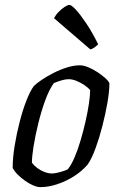

<svg xmlns="http://www.w3.org/2000/svg" viewBox="-20 -768 499 788"><path d="M146 0Q133 0 116.5 -7Q100 -14 83 -26Q66 -38 52.5 -51.5Q39 -65 32 -79Q32 -120 40 -169Q48 -218 60.5 -267Q73 -316 88.5 -355.5Q104 -395 119 -415Q130 -426 151.5 -440.5Q173 -455 199.5 -468.5Q226 -482 254.5 -491Q283 -500 308 -500Q322 -500 341 -492.5Q360 -485 379 -472.5Q398 -460 412 -447.5Q426 -435 429 -426Q429 -393 421 -347Q413 -301 400.5 -252Q388 -203 372.5 -160.5Q357 -118 340 -93Q316 -65 283.5 -44.5Q251 -24 215 -12Q179 0 146 0ZM193 -56Q201 -56 213 -58.5Q225 -61 237.5 -65Q250 -69 258 -73Q272 -90 285.5 -121Q299 -152 310.5 -191Q322 -230 331 -269.5Q340 -309 345 -343Q350 -377 350 -398Q341 -409 326 -419Q311 -429 294 -436Q277 -443 262 -443Q249 -443 233.5 -438.5Q218 -434 201 -427Q181 -399 165 -354.5Q149 -310 137 -261Q125 -212 118 -169Q111 -126 111 -100Q120 -88 133.5 -78Q147 -68 163 -62Q179 -56 193 -56ZM351 -565 202 -693Q208 -706 220 -718.5Q232 -731 245 -739.5Q258 -748 265 -748Q273 -748 291.5 -728Q310 -708 334.5 -671.5Q359 -635 383 -586Q378 -581 369.5 -574.5Q361 -568 351 -565Z"/></svg>

Font: Texturina Medium 12pt Light
Style: Italic
Weight: 300
Italic angle: -11°
Version: Version 1.002